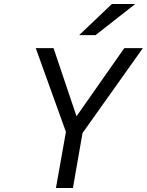

<svg xmlns="http://www.w3.org/2000/svg" viewBox="-20 -941 735 961"><path d="M260 0 310 -281 159 -700H248L363 -359L602 -700H695L393 -275L345 0ZM376 -765 540 -921H657L458 -765Z"/></svg>

Font: Overpass
Style: Italic
Weight: 400
Italic angle: -10°
Designer: Delve Withrington, Dave Bailey, Thomas Jockin
Foundry: Delve Fonts LLC
Version: Version 4.000